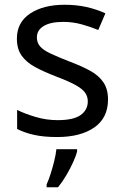

<svg xmlns="http://www.w3.org/2000/svg" viewBox="-20 -566 519 807"><path d="M434 -148Q434 -70 376 -30Q318 10 220 10Q164 10 123.5 1Q83 -8 52 -24V-104Q84 -88 129.5 -74.5Q175 -61 222 -61Q289 -61 319 -82.5Q349 -104 349 -140Q349 -160 338 -176Q327 -192 298.5 -208Q270 -224 217 -244Q165 -264 128 -284Q91 -304 71 -332Q51 -360 51 -404Q51 -472 106.5 -509Q162 -546 252 -546Q301 -546 343.5 -536.5Q386 -527 423 -510L393 -440Q359 -454 322 -464Q285 -474 246 -474Q192 -474 163.5 -456.5Q135 -439 135 -409Q135 -387 148 -371.5Q161 -356 191.5 -341.5Q222 -327 273 -307Q324 -288 360 -268Q396 -248 415 -219.5Q434 -191 434 -148ZM304 70Q300 88 287.5 115.5Q275 143 258.5 171Q242 199 224 221H176V209Q184 192 192.5 165.5Q201 139 208 110.5Q215 82 217 61H304Z"/></svg>

Font: Noto Sans Samaritan
Style: Regular
Weight: 400
Designer: Monotype Design Team
Foundry: Monotype Imaging Inc.
Version: Version 2.001; ttfautohint (v1.8.4.7-5d5b)